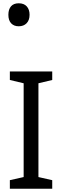

<svg xmlns="http://www.w3.org/2000/svg" viewBox="-20 -1149 379 1169"><path d="M298 0H40V-52L124 -71V-642L40 -662V-714H298V-662L214 -642V-71L298 -52ZM94 -989Q65 -989 48 -1007Q31 -1025 31 -1059Q31 -1092 47 -1110.5Q63 -1129 94 -1129Q126 -1129 143 -1110Q160 -1091 160 -1059Q160 -1026 142 -1007.5Q124 -989 94 -989Z"/></svg>

Font: Noto Sans Tifinagh Tawellemmet
Style: Regular
Weight: 400
Designer: JamraPatel
Foundry: JamraPatel LLC
Version: Version 2.006; ttfautohint (v1.8.4.7-5d5b)